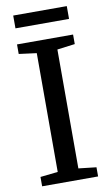

<svg xmlns="http://www.w3.org/2000/svg" viewBox="-98 -942 568 990"><g transform="rotate(-10 186.0 -446.5)"><path d="M131.5 -59V-681L39 -693V-743H332.5V-693L239.5 -681V-58.5L332.5 -48V0H39.5V-49ZM326 -893V-826H45.5V-893Z"/></g></svg>

Font: Merriweather 20pt
Style: Regular
Weight: 400
Version: Version 2.100